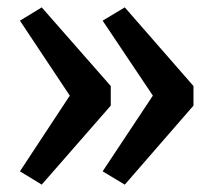

<svg xmlns="http://www.w3.org/2000/svg" viewBox="-20 -540 569 520"><path d="M93 -40 34 -76 169 -281 34 -484 93 -520 280 -307V-254ZM318 -40 258 -76 394 -281 258 -484 318 -520 504 -307V-254Z"/></svg>

Font: REM
Style: Regular
Weight: 400
Designer: Octavio Pardo
Foundry: Ashler Design
Version: Version 1.005;gftools[0.9.28]